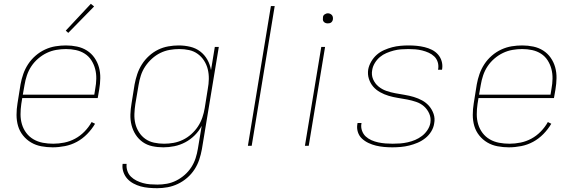

<svg xmlns="http://www.w3.org/2000/svg" viewBox="-20 -767 3040 1010"><path d="M257 8Q227 8 197.5 2.5Q168 -3 143.5 -17.5Q119 -32 101 -54.5Q83 -77 75 -104.5Q67 -132 67 -162.5Q67 -193 72 -223L88 -323Q93 -351 102.5 -378Q112 -405 128 -429.5Q144 -454 167 -474Q190 -494 217 -506.5Q244 -519 272 -523.5Q300 -528 327 -528Q357 -528 385.5 -522Q414 -516 437.5 -501Q461 -486 477 -463Q493 -440 500.5 -413Q508 -386 507.5 -356Q507 -326 502 -297L494 -251H97L92 -220Q88 -193 88 -165.5Q88 -138 95.5 -113Q103 -88 118.5 -67.5Q134 -47 156.5 -34Q179 -21 205.5 -16Q232 -11 260 -11Q289 -11 318.5 -17Q348 -23 375 -37.5Q402 -52 424.5 -75Q447 -98 462 -125L480 -116Q463 -87 438.5 -62Q414 -37 384.5 -21Q355 -5 322 1.5Q289 8 257 8ZM476 -269 481 -300Q486 -326 486.5 -353Q487 -380 480.5 -404.5Q474 -429 460.5 -450Q447 -471 426 -484.5Q405 -498 379.5 -503.5Q354 -509 327 -509Q302 -509 276 -504.5Q250 -500 226 -488.5Q202 -477 181 -459Q160 -441 145 -418.5Q130 -396 121.5 -370.5Q113 -345 109 -320L100 -269ZM339 -594 326 -606 458 -747 475 -733Z M807 223Q785 223 762.5 221Q740 219 720 213.5Q700 208 681.5 198Q663 188 649.5 173Q636 158 629 137.5Q622 117 625 95H646Q644 114 650 132Q656 150 669 162.5Q682 175 698 183Q714 191 732 196Q750 201 769.5 202.5Q789 204 808 204Q833 204 858 199.5Q883 195 907 183Q931 171 951.5 153Q972 135 986.5 112.5Q1001 90 1009 65Q1017 40 1021 15L1041 -105Q1027 -78 1004.5 -55.5Q982 -33 954.5 -18.5Q927 -4 897.5 2Q868 8 839 8Q809 8 781 2Q753 -4 731 -19.5Q709 -35 694 -58Q679 -81 672 -108.5Q665 -136 666 -165Q667 -194 672 -223L688 -323Q693 -350 702 -377Q711 -404 726.5 -428.5Q742 -453 764 -473Q786 -493 811.5 -505.5Q837 -518 865 -523Q893 -528 920 -528Q951 -528 980.5 -521Q1010 -514 1033 -496.5Q1056 -479 1070.5 -453.5Q1085 -428 1090 -398L1110 -520H1131L1042 18Q1037 46 1028 73Q1019 100 1003 124.5Q987 149 964.5 168.5Q942 188 915.5 200.5Q889 213 861.5 218Q834 223 807 223ZM843 -11Q868 -11 893 -15.5Q918 -20 942 -31.5Q966 -43 986.5 -61.5Q1007 -80 1021.5 -102Q1036 -124 1044.5 -149Q1053 -174 1057 -199L1073 -299Q1078 -325 1078.5 -351.5Q1079 -378 1073 -402.5Q1067 -427 1053.5 -448Q1040 -469 1020 -483.5Q1000 -498 975 -503.5Q950 -509 923 -509Q898 -509 872.5 -504.5Q847 -500 823.5 -488.5Q800 -477 779.5 -458.5Q759 -440 744 -417.5Q729 -395 721 -370Q713 -345 709 -320L692 -220Q688 -194 687 -167.5Q686 -141 692 -116.5Q698 -92 711.5 -71Q725 -50 745 -36Q765 -22 790.5 -16.5Q816 -11 843 -11Z M1284 0 1405 -735H1425L1304 0Z M1584 0 1670 -520H1690L1604 0ZM1704 -644Q1698 -644 1692.5 -646Q1687 -648 1683 -652.5Q1679 -657 1678.5 -663.5Q1678 -670 1679 -676Q1679 -681 1681.5 -685Q1684 -689 1688 -691.5Q1692 -694 1696 -695.5Q1700 -697 1705 -697Q1711 -697 1716.5 -694.5Q1722 -692 1726 -687.5Q1730 -683 1731 -676.5Q1732 -670 1731 -664Q1730 -659 1727.5 -655Q1725 -651 1721.5 -648.5Q1718 -646 1713.5 -645Q1709 -644 1704 -644Z M2044 8Q2022 8 2000 6Q1978 4 1957.5 -1Q1937 -6 1918 -15Q1899 -24 1884 -38Q1869 -52 1862.5 -72.5Q1856 -93 1860 -115L1861 -120H1882L1881 -116Q1878 -97 1884.5 -79Q1891 -61 1904 -49Q1917 -37 1934 -29.5Q1951 -22 1969.5 -18Q1988 -14 2007.5 -12.5Q2027 -11 2046 -11Q2066 -11 2085.5 -12.5Q2105 -14 2125 -18.5Q2145 -23 2164 -31Q2183 -39 2200 -52Q2217 -65 2229 -83.5Q2241 -102 2244 -121Q2248 -147 2238 -169.5Q2228 -192 2210.5 -207.5Q2193 -223 2169.5 -231Q2146 -239 2122 -243.5Q2098 -248 2073 -252Q2048 -256 2024.5 -263Q2001 -270 1979.5 -282Q1958 -294 1943 -311.5Q1928 -329 1920.5 -352.5Q1913 -376 1917 -402Q1921 -423 1933 -443.5Q1945 -464 1962 -479Q1979 -494 2000.5 -503.5Q2022 -513 2043 -518.5Q2064 -524 2086 -526Q2108 -528 2129 -528Q2151 -528 2172 -526Q2193 -524 2213.5 -519Q2234 -514 2252 -505Q2270 -496 2283.5 -481Q2297 -466 2303 -446Q2309 -426 2306 -405L2305 -400H2284L2285 -404Q2288 -423 2282.5 -440.5Q2277 -458 2264.5 -470Q2252 -482 2235.5 -489.5Q2219 -497 2201 -501.5Q2183 -506 2165 -507.5Q2147 -509 2128 -509Q2109 -509 2089.5 -507.5Q2070 -506 2051 -501Q2032 -496 2013 -488Q1994 -480 1978.5 -467Q1963 -454 1952 -436Q1941 -418 1938 -399Q1933 -373 1942.5 -350.5Q1952 -328 1970.5 -312.5Q1989 -297 2012 -289Q2035 -281 2059.5 -276.5Q2084 -272 2108.5 -268Q2133 -264 2156.5 -257Q2180 -250 2201 -238.5Q2222 -227 2237.5 -209Q2253 -191 2261 -167.5Q2269 -144 2264 -118Q2261 -96 2248.5 -75.5Q2236 -55 2217 -40Q2198 -25 2176.5 -16Q2155 -7 2133 -1.5Q2111 4 2088.5 6Q2066 8 2044 8Z M2657 8Q2627 8 2597.5 2.5Q2568 -3 2543.5 -17.5Q2519 -32 2501 -54.5Q2483 -77 2475 -104.5Q2467 -132 2467 -162.5Q2467 -193 2472 -223L2488 -323Q2493 -351 2502.5 -378Q2512 -405 2528 -429.5Q2544 -454 2567 -474Q2590 -494 2617 -506.5Q2644 -519 2672 -523.5Q2700 -528 2727 -528Q2757 -528 2785.5 -522Q2814 -516 2837.5 -501Q2861 -486 2877 -463Q2893 -440 2900.5 -413Q2908 -386 2907.5 -356Q2907 -326 2902 -297L2894 -251H2497L2492 -220Q2488 -193 2488 -165.5Q2488 -138 2495.5 -113Q2503 -88 2518.5 -67.5Q2534 -47 2556.5 -34Q2579 -21 2605.5 -16Q2632 -11 2660 -11Q2689 -11 2718.5 -17Q2748 -23 2775 -37.5Q2802 -52 2824.5 -75Q2847 -98 2862 -125L2880 -116Q2863 -87 2838.5 -62Q2814 -37 2784.5 -21Q2755 -5 2722 1.5Q2689 8 2657 8ZM2876 -269 2881 -300Q2886 -326 2886.5 -353Q2887 -380 2880.5 -404.5Q2874 -429 2860.5 -450Q2847 -471 2826 -484.5Q2805 -498 2779.5 -503.5Q2754 -509 2727 -509Q2702 -509 2676 -504.5Q2650 -500 2626 -488.5Q2602 -477 2581 -459Q2560 -441 2545 -418.5Q2530 -396 2521.5 -370.5Q2513 -345 2509 -320L2500 -269Z"/></svg>

Font: Iosevka Aile Thin
Style: Italic
Weight: 100
Italic angle: -9°
Designer: Belleve Invis
Foundry: Belleve Invis
Version: Version 31.1.0; ttfautohint (v1.8.4)